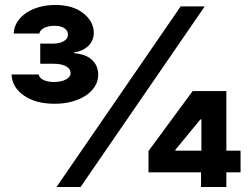

<svg xmlns="http://www.w3.org/2000/svg" viewBox="-20 -753 1011 773"><path d="M755.7 -386.4H891.3V-146.3H948.5V-59.3H891.3V0H789.4V-59.3H577.8V-144.9ZM136 -453.1Q138.1 -439.3 155 -431.1Q171.9 -422.9 196.7 -422.9Q211.3 -422.9 223.5 -425.4Q235.8 -427.9 244.9 -432.7Q253.9 -437.5 259.1 -444.1Q264.2 -450.6 264.2 -459.2Q264.2 -475.5 246.3 -486Q228.3 -496.4 193.9 -496.4H142V-577.4H193.9Q220.5 -577.4 237 -587.4Q253.6 -597.3 253.6 -613.6Q253.6 -629.6 239.2 -639.4Q224.8 -649.1 199.2 -649.1Q187.5 -649.1 177 -647Q166.5 -644.9 158.2 -640.8Q149.9 -636.7 144.7 -631Q139.6 -625.4 138.5 -617.9H35.2Q36.2 -643.5 49.5 -664.6Q62.9 -685.7 85.4 -701Q108 -716.3 138 -724.6Q168 -733 202.4 -733Q273.1 -733 315 -699.9Q357.6 -666.5 357.6 -620.4Q357.6 -605.1 351.9 -591.8Q346.2 -578.5 335.9 -568.4Q325.6 -558.2 311.3 -551.5Q296.9 -544.7 279.1 -542.6V-538.7Q326.3 -534.8 350.9 -511.5Q375.4 -488.3 375.4 -452.4Q375.4 -426.5 361.9 -405Q348.4 -383.5 324.9 -368.1Q301.5 -352.6 269.5 -343.9Q237.6 -335.2 200.3 -335.2Q122.9 -335.2 75.3 -369Q28.4 -402.3 26.6 -453.1ZM707.4 -727.3H804.3L304.3 0H207.4ZM686.1 -146.3H790.8V-272.4H786.9L686.1 -149.9Z"/></svg>

Font: Inter P Extra Bold
Style: Regular
Weight: 800
Designer: Rasmus Andersson
Foundry: rsms
Version: Version 3.018;git-588b23468